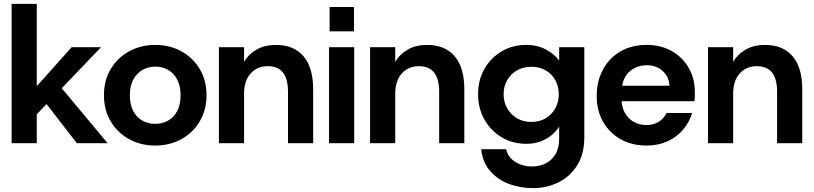

<svg xmlns="http://www.w3.org/2000/svg" viewBox="-20 -740 4206 992"><path d="M162 -141 103 -220 350 -496H502ZM40 0V-720H170V0ZM377 0 186 -247 265 -325 536 0Z M782 12Q707 12 647 -21Q587 -54 552 -113Q517 -172 517 -248Q517 -325 552 -383.5Q587 -442 647.5 -475Q708 -508 782 -508Q857 -508 917 -475Q977 -442 1012 -383.5Q1047 -325 1047 -248Q1047 -172 1012 -113Q977 -54 917 -21Q857 12 782 12ZM782 -100Q818 -100 848 -116.5Q878 -133 895.5 -166Q913 -199 913 -248Q913 -297 895 -330Q877 -363 847.5 -379.5Q818 -396 783 -396Q747 -396 717 -379Q687 -362 669 -329.5Q651 -297 651 -248Q651 -199 668.5 -166Q686 -133 716 -116.5Q746 -100 782 -100Z M1111 0V-496H1241V-421Q1265 -461 1307 -484.5Q1349 -508 1405 -508Q1498 -508 1548 -449.5Q1598 -391 1598 -279V0H1468V-267Q1468 -331 1442.5 -364.5Q1417 -398 1362 -398Q1309 -398 1275 -360.5Q1241 -323 1241 -256V0Z M1680 0V-496H1810V0ZM1683 -578V-704H1809V-578Z M1892 0V-496H2022V-421Q2046 -461 2088 -484.5Q2130 -508 2186 -508Q2279 -508 2329 -449.5Q2379 -391 2379 -279V0H2249V-267Q2249 -331 2223.5 -364.5Q2198 -398 2143 -398Q2090 -398 2056 -360.5Q2022 -323 2022 -256V0Z M2733 232Q2669 232 2611.5 211Q2554 190 2514 145.5Q2474 101 2466 31H2595Q2604 72 2641.5 96Q2679 120 2730 120Q2768 120 2799.5 104Q2831 88 2850 56.5Q2869 25 2869 -24V-86Q2854 -62 2830 -42Q2806 -22 2773.5 -9.5Q2741 3 2699 3Q2628 3 2571.5 -31Q2515 -65 2482.5 -123Q2450 -181 2450 -253Q2450 -326 2482.5 -383.5Q2515 -441 2571.5 -474.5Q2628 -508 2699 -508Q2756 -508 2800 -484.5Q2844 -461 2869 -427V-496H2999V-31Q2999 55 2962.5 113.5Q2926 172 2865.5 202Q2805 232 2733 232ZM2725 -110Q2768 -110 2799.5 -129Q2831 -148 2849 -180Q2867 -212 2867 -252Q2867 -294 2849 -326Q2831 -358 2799.5 -376.5Q2768 -395 2725 -395Q2683 -395 2651 -376.5Q2619 -358 2600.5 -326Q2582 -294 2582 -253Q2582 -213 2600.5 -180.5Q2619 -148 2651 -129Q2683 -110 2725 -110Z M3321 12Q3245 12 3187 -20.5Q3129 -53 3096 -110.5Q3063 -168 3063 -244Q3063 -321 3095.5 -381Q3128 -441 3186 -474.5Q3244 -508 3321 -508Q3395 -508 3451 -476Q3507 -444 3538.5 -389Q3570 -334 3570 -264Q3570 -254 3570 -242Q3570 -230 3568 -217H3157V-297H3439Q3436 -345 3403 -374Q3370 -403 3322 -403Q3286 -403 3256 -387Q3226 -371 3208.5 -339.5Q3191 -308 3191 -259V-231Q3191 -189 3208 -158Q3225 -127 3254 -110.5Q3283 -94 3320 -94Q3358 -94 3384 -111Q3410 -128 3424 -156H3556Q3542 -109 3509.5 -70.5Q3477 -32 3429 -10Q3381 12 3321 12Z M3638 0V-496H3768V-421Q3792 -461 3834 -484.5Q3876 -508 3932 -508Q4025 -508 4075 -449.5Q4125 -391 4125 -279V0H3995V-267Q3995 -331 3969.5 -364.5Q3944 -398 3889 -398Q3836 -398 3802 -360.5Q3768 -323 3768 -256V0Z"/></svg>

Font: Host Grotesk Light
Style: Bold
Weight: 700
Version: Version 1.003